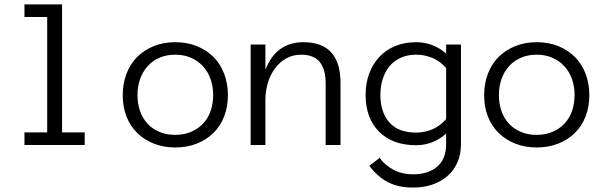

<svg xmlns="http://www.w3.org/2000/svg" viewBox="-20 -657 2769 870"><path d="M363.8 0H90.8V-57.1H193.8V-580.1H90.8V-637.2H261.2V-57.1H363.8Z M1012.7 -226.1Q1012.7 -172.9 995.8 -129.4Q979 -85.9 947.5 -54.9Q916 -23.9 872.1 -6.3Q828.1 11.2 773.9 11.2Q720.7 11.2 676.8 -6.3Q632.8 -23.9 601.3 -54.9Q569.8 -85.9 553 -129.4Q536.1 -172.9 536.1 -226.1Q536.1 -277.8 553 -322.5Q569.8 -367.2 601.3 -398.7Q632.8 -430.2 676.8 -448Q720.7 -465.8 773.9 -465.8Q828.1 -465.8 872.1 -448Q916 -430.2 947.5 -398.7Q979 -367.2 995.8 -322.5Q1012.7 -277.8 1012.7 -226.1ZM945.8 -226.1Q945.8 -265.1 934.3 -298.1Q922.9 -331.1 900.4 -356Q877.9 -380.9 845.9 -395Q814 -409.2 773.9 -409.2Q733.9 -409.2 701.9 -395Q669.9 -380.9 647.9 -356Q626 -331.1 614.5 -298.1Q603 -265.1 603 -226.1Q603 -187 614.5 -154.1Q626 -121.1 647.9 -97.2Q669.9 -73.2 701.9 -59.6Q733.9 -45.9 773.9 -45.9Q814 -45.9 845.9 -59.6Q877.9 -73.2 900.4 -97.2Q922.9 -121.1 934.3 -154.1Q945.8 -187 945.8 -226.1Z M1522.9 0H1455.6V-280.8Q1455.6 -341.8 1429.2 -375.5Q1402.8 -409.2 1343.8 -409.2Q1306.6 -409.2 1276.6 -392.1Q1246.6 -375 1225.6 -346.4Q1204.6 -317.9 1193.6 -281Q1182.6 -244.1 1182.6 -204.1V0H1115.7V-455.1H1182.6V-340.8Q1231 -465.8 1355 -465.8Q1522.9 -465.8 1522.9 -280.8Z M2068.8 -4.9Q2068.8 42 2052.7 78.6Q2036.6 115.2 2007.6 140.6Q1978.5 166 1939.2 179.4Q1899.9 192.9 1851.6 192.9Q1783.7 192.9 1736.1 167.5Q1688.5 142.1 1653.8 94.2L1700.7 58.1Q1721.7 89.8 1761.2 111.3Q1800.8 132.8 1851.6 132.8Q1920.9 132.8 1961.2 97.9Q2001.5 63 2001.5 -2.9V-51.8Q1941.9 1 1865.7 1Q1758.8 1 1697.8 -60.1Q1636.7 -121.1 1636.7 -227.1Q1636.7 -278.8 1652.6 -322.5Q1668.5 -366.2 1698 -398.2Q1727.5 -430.2 1770 -448Q1812.5 -465.8 1865.7 -465.8Q1902.8 -465.8 1937.7 -452.9Q1972.7 -439.9 2001.5 -414.1V-455.1H2068.8ZM2001.5 -349.1Q1972.7 -380.9 1938.2 -395Q1903.8 -409.2 1865.7 -409.2Q1825.7 -409.2 1795.2 -395Q1764.6 -380.9 1744.6 -356.4Q1724.6 -332 1714.1 -298.6Q1703.6 -265.1 1703.6 -227.1Q1703.6 -148.9 1744.1 -102.5Q1784.7 -56.2 1865.7 -56.2Q1903.8 -56.2 1938.2 -70.6Q1972.7 -85 2001.5 -117.2Z M2650.4 -226.1Q2650.4 -172.9 2633.5 -129.4Q2616.7 -85.9 2585.2 -54.9Q2553.7 -23.9 2509.8 -6.3Q2465.8 11.2 2411.6 11.2Q2358.4 11.2 2314.5 -6.3Q2270.5 -23.9 2239 -54.9Q2207.5 -85.9 2190.7 -129.4Q2173.8 -172.9 2173.8 -226.1Q2173.8 -277.8 2190.7 -322.5Q2207.5 -367.2 2239 -398.7Q2270.5 -430.2 2314.5 -448Q2358.4 -465.8 2411.6 -465.8Q2465.8 -465.8 2509.8 -448Q2553.7 -430.2 2585.2 -398.7Q2616.7 -367.2 2633.5 -322.5Q2650.4 -277.8 2650.4 -226.1ZM2583.5 -226.1Q2583.5 -265.1 2572 -298.1Q2560.5 -331.1 2538.1 -356Q2515.6 -380.9 2483.6 -395Q2451.7 -409.2 2411.6 -409.2Q2371.6 -409.2 2339.6 -395Q2307.6 -380.9 2285.6 -356Q2263.7 -331.1 2252.2 -298.1Q2240.7 -265.1 2240.7 -226.1Q2240.7 -187 2252.2 -154.1Q2263.7 -121.1 2285.6 -97.2Q2307.6 -73.2 2339.6 -59.6Q2371.6 -45.9 2411.6 -45.9Q2451.7 -45.9 2483.6 -59.6Q2515.6 -73.2 2538.1 -97.2Q2560.5 -121.1 2572 -154.1Q2583.5 -187 2583.5 -226.1Z"/></svg>

Font: Anonymous Pro
Style: Regular
Weight: 400
Monospace: yes
Designer: Mark Simonson
Version: Version 1.003